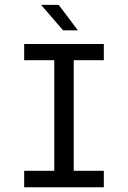

<svg xmlns="http://www.w3.org/2000/svg" viewBox="-20 -790 540 810"><path d="M82 -604.5H418V-536.1H291V-69.3H418V0H82V-69.3H209V-536.1H82ZM227.5 -769.5 308.6 -662.1H246.1L153.3 -769.5Z"/></svg>

Font: BabelStone Xiangqi
Style: Regular
Weight: 400
Designer: Andrew West
Foundry: BabelStone
Version: Version 11.000 June 09, 2018